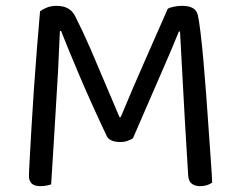

<svg xmlns="http://www.w3.org/2000/svg" viewBox="-20 -631 820 657"><path d="M435 -158Q428 -153 416.5 -149Q405 -145 391 -145Q375 -145 362.5 -150Q350 -155 345 -166Q292 -278 252.5 -371Q213 -464 189 -525H185Q182 -450 178.5 -385Q175 -320 171 -259.5Q167 -199 163.5 -135.5Q160 -72 155 0Q149 2 139.5 4Q130 6 119 6Q97 6 88 -3.5Q79 -13 79 -29Q79 -41 81.5 -84.5Q84 -128 87.5 -191Q91 -254 96 -325.5Q101 -397 106.5 -466.5Q112 -536 117 -592Q125 -599 140 -605Q155 -611 174 -611Q197 -611 213 -602Q229 -593 238 -574Q264 -523 290 -463Q316 -403 341 -343Q366 -283 389 -230H393Q437 -336 480.5 -434Q524 -532 554 -601Q563 -606 577 -608.5Q591 -611 603 -611Q626 -611 639.5 -603.5Q653 -596 657 -579Q661 -562 666 -521Q671 -480 676 -424.5Q681 -369 685.5 -308Q690 -247 694 -188Q698 -129 701.5 -81.5Q705 -34 706 -6Q697 0 687 3Q677 6 664 6Q649 6 637.5 -1.5Q626 -9 624 -29Q618 -126 612.5 -220.5Q607 -315 603 -394Q599 -473 596 -523H592Q570 -468 532 -381.5Q494 -295 435 -158Z"/></svg>

Font: Baloo Tammudu 2
Style: Regular
Weight: 400
Designer: Maithili Shingre, Omkar Shende and Ek Type
Foundry: Ek Type
Version: Version 1.700